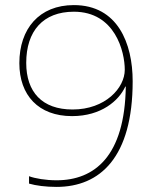

<svg xmlns="http://www.w3.org/2000/svg" viewBox="-20 -815 612 754"><path d="M501 -496C501 -645 442 -795 270 -795C134 -795 56 -702 56 -567C56 -441 131 -359 263 -359C378 -359 447 -420 472 -475H474C470 -201 351 -107 202 -107C160 -107 118 -114 94 -123V-94C121 -86 160 -81 202 -81C373 -81 501 -197 501 -496ZM270 -769C432 -769 470 -612 470 -541C470 -470 394 -385 265 -385C145 -385 83 -454 83 -568C83 -693 149 -769 270 -769Z"/></svg>

Font: Noto Sans Kannada UI Thin
Style: Regular
Weight: 100
Designer: Jelle Bosma - Monotype Design Team
Foundry: Monotype Imaging Inc.
Version: Version 2.005